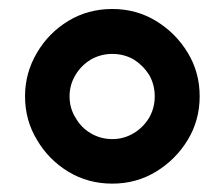

<svg xmlns="http://www.w3.org/2000/svg" viewBox="-20 -790 509 438"><path d="M236.3 -371.1Q180.7 -371.1 135.7 -398.4Q90.8 -425.8 64.5 -470.7Q37.1 -515.6 37.1 -570.3Q37.1 -624 64.5 -669.9Q90.8 -714.8 135.7 -742.2Q180.7 -769.5 236.3 -769.5Q291 -769.5 335.9 -742.2Q380.9 -714.8 408.2 -669.9Q435.5 -625 435.5 -570.3Q435.5 -515.6 408.2 -470.7Q380.9 -425.8 335.9 -398.4Q291 -371.1 236.3 -371.1ZM236.3 -472.7Q262.7 -472.7 285.2 -486.3Q306.6 -499 320.3 -521.5Q333 -543.9 333 -570.3Q333 -596.7 320.3 -619.1Q306.6 -640.6 285.2 -654.3Q262.7 -667 236.3 -667Q210 -667 187.5 -654.3Q165 -640.6 152.3 -619.1Q138.7 -596.7 138.7 -570.3Q138.7 -543 152.3 -521.5Q165 -499 186.5 -486.3Q209 -472.7 236.3 -472.7Z"/></svg>

Font: Abed
Style: Bold
Weight: 700
Designer: Johan Aakerlund
Version: Version 3.105